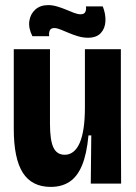

<svg xmlns="http://www.w3.org/2000/svg" viewBox="-20 -720 533 753"><path d="M179 13Q105 13 69.5 -42.5Q34 -98 34 -215V-527H176V-234Q176 -170 189.5 -141.5Q203 -113 234 -113Q253 -113 268 -125Q283 -137 293 -160.5Q303 -184 308 -218.5Q313 -253 313 -299V-527H454V-239L455 0H336L338 -189H327Q320 -115 301.5 -71Q283 -27 252.5 -7Q222 13 179 13ZM325 -572Q306 -572 287 -577.5Q268 -583 250.5 -590.5Q233 -598 218 -604Q203 -610 193 -610Q179 -610 175 -600Q171 -590 173 -578H107Q91 -610 95 -637.5Q99 -665 118.5 -682.5Q138 -700 169 -700Q186 -700 204.5 -694.5Q223 -689 239.5 -682Q256 -675 270.5 -669.5Q285 -664 296 -664Q311 -664 315 -674Q319 -684 317 -695H383Q395 -665 393.5 -636.5Q392 -608 375 -590Q358 -572 325 -572Z"/></svg>

Font: Bricolage Grotesque 72pt SemiCondensed
Style: Bold
Weight: 700
Width: 4
Designer: Mathieu Triay
Foundry: Atelier Triay
Version: Version 1.001;gftools[0.9.33.dev8+g029e19f]